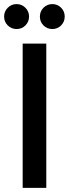

<svg xmlns="http://www.w3.org/2000/svg" viewBox="-34 -905 332 925"><path d="M-14.2 -825.2Q-14.2 -850.1 3.4 -867.7Q21 -885.3 45.9 -885.3Q70.8 -885.3 88.4 -867.7Q106 -850.1 106 -825.2Q106 -800.3 88.6 -782.7Q71.3 -765.1 45.9 -765.1Q21 -765.1 3.4 -782.5Q-14.2 -799.8 -14.2 -825.2ZM75.2 0V-694.8H189V0ZM158.2 -825.2Q158.2 -850.1 175.5 -867.7Q192.9 -885.3 218.3 -885.3Q243.2 -885.3 260.5 -867.7Q277.8 -850.1 277.8 -825.2Q277.8 -800.3 260.5 -782.7Q243.2 -765.1 218.3 -765.1Q192.9 -765.1 175.5 -782.5Q158.2 -799.8 158.2 -825.2Z"/></svg>

Font: Poppins Medium
Style: Regular
Weight: 500
Designer: Ninad Kale (Devanagari), Jonny Pinhorn (Latin)
Foundry: Indian Type Foundry
Version: 4.004